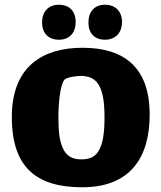

<svg xmlns="http://www.w3.org/2000/svg" viewBox="-20 -779 683 812"><path d="M300 -686C300 -731 274 -759 229 -759C185 -759 158 -730 158 -684C158 -638 185 -611 229 -611C274 -611 300 -640 300 -686ZM496 -686C496 -731 468 -759 424 -759C380 -759 354 -730 354 -684C354 -638 380 -611 424 -611C468 -611 496 -640 496 -686ZM328 13C531 13 613 -113 613 -294C613 -497 502 -577 329 -577C164 -577 30 -501 30 -284C30 -70 135 13 328 13ZM324 -105C286 -105 258 -119 243 -159C232 -186 227 -222 227 -282C227 -351 236 -422 252 -441C261 -452 300 -458 324 -458C361 -457 386 -444 401 -414C416 -385 422 -342 422 -282C422 -217 415 -175 401 -148C385 -115 359 -105 324 -105Z"/></svg>

Font: FilmFarsi_V5 Display
Style: Regular
Weight: 400
Designer: Borna Izadpanah
Foundry: Borna Izadpanah
Version: Version 1.000;PS 001.000;hotconv 1.0.88;makeotf.lib2.5.64775